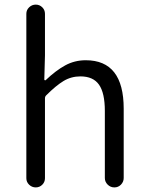

<svg xmlns="http://www.w3.org/2000/svg" viewBox="-20 -816 642 836"><path d="M94.7 -40V-755.9Q94.7 -772.5 106.9 -784.2Q119.1 -795.9 135.7 -795.9Q152.3 -795.9 164.1 -784.2Q175.8 -772.5 175.8 -755.9V-575.2L172.9 -469.7Q172.9 -467.8 174.8 -466.8Q176.8 -465.8 178.7 -466.8Q222.7 -508.8 263.7 -531.2Q304.7 -553.7 353.5 -553.7Q518.6 -553.7 518.6 -342.8V-41Q518.6 -24.4 506.8 -12.2Q495.1 0 478 0Q460.9 0 448.7 -12.2Q436.5 -24.4 436.5 -41V-333Q436.5 -411.1 411.1 -447.3Q385.7 -483.4 330.1 -483.4Q290 -483.4 256.8 -463.4Q223.6 -443.4 180.7 -400.4Q175.8 -395.5 175.8 -387.7V-40Q175.8 -23.4 164.1 -11.7Q152.3 0 135.7 0Q119.1 0 106.9 -11.7Q94.7 -23.4 94.7 -40Z"/></svg>

Font: Gen Jyuu Gothic P Normal
Style: Regular
Weight: 300
Designer: [Source Han Sans]
Ryoko NISHIZUKA  (kana & ideographs); Paul D. Hunt (Latin, Greek & Cyrillic); Wenlong ZHANG  (bopomofo
Version: Version 1.002.20150607